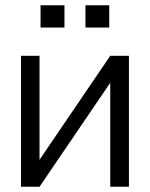

<svg xmlns="http://www.w3.org/2000/svg" viewBox="-20 -713 572 733"><path d="M60.1 -500H130.9V-103L400.9 -500H472.2V0H400.9V-397L130.9 0H60.1ZM226.1 -607.9H134.8V-692.9H226.1ZM397 -607.9H306.2V-692.9H397Z"/></svg>

Font: LT Superior
Style: Regular
Weight: 400
Designer: Daniel Lyons
Foundry: LyonsType
Version: Version 1.000